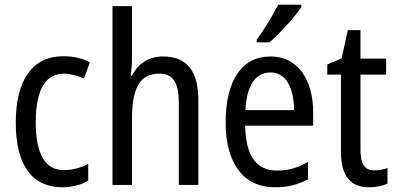

<svg xmlns="http://www.w3.org/2000/svg" viewBox="-20 -786 1684 816"><path d="M245 10C284 10 325 0 355 -18V-89C323 -73 288 -63 251 -63C172 -63 132 -131 132 -266C132 -403 172 -473 252 -473C279 -473 310 -464 337 -452L362 -521C333 -537 294 -547 248 -547C119 -547 47 -448 47 -265C47 -80 119 10 245 10Z M541 -543V-760H458V0H541V-278C541 -410 573 -473 657 -473C716 -473 740 -435 740 -347V0H823V-360C823 -484 775 -546 672 -546C616 -546 566 -517 541 -464H535C539 -487 541 -515 541 -543Z M1261 -757V-766H1162C1140 -721 1106 -666 1071 -617V-606H1125C1167 -642 1236 -716 1261 -757ZM1130 -546C1008 -546 939 -445 939 -265C939 -102 1007 10 1149 10C1203 10 1246 -1 1289 -24V-98C1245 -72 1204 -61 1157 -61C1069 -61 1024 -125 1022 -252H1311V-308C1311 -444 1248 -546 1130 -546ZM1130 -478C1199 -478 1229 -407 1230 -318H1023C1029 -425 1066 -478 1130 -478Z M1571 -62C1529 -62 1512 -90 1512 -148V-469H1621V-537H1512V-658H1458L1432 -538L1371 -512V-469H1429V-140C1429 -34 1473 10 1548 10C1578 10 1607 4 1627 -6V-72C1611 -66 1590 -62 1571 -62Z"/></svg>

Font: Noto Sans Lao UI Cond
Style: Regular
Weight: 400
Width: 3
Designer: Monotype Design Team
Foundry: Monotype Imaging Inc.
Version: Version 2.000